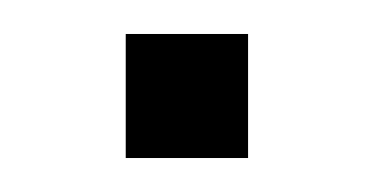

<svg xmlns="http://www.w3.org/2000/svg" viewBox="-20 -93 220 113"><path d="M126 0H54V-73H126Z"/></svg>

Font: Inria Sans Light
Style: Regular
Weight: 300
Designer: Black Foundry Team
Foundry: Black Foundry
Version: Version 1.2; ttfautohint (v1.8.3)